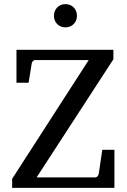

<svg xmlns="http://www.w3.org/2000/svg" viewBox="-20 -913 615 933"><path d="M39 0H536V-185H477L460 -69C458 -61 453 -51 443 -51H158L531 -625V-671H60V-511H119L134 -604C136 -612 141 -621 151 -621H411L39 -44ZM298 -893C266 -893 242 -869 242 -836C242 -804 266 -780 298 -780C330 -780 354 -804 354 -836C354 -869 330 -893 298 -893Z"/></svg>

Font: Veleka
Style: Regular
Weight: 400
Designer: Stefan Peev, Context Ltd, 2016; SIL International, 1997-2014.
Foundry: Stefan Peev, Context Ltd, 2016
Version: Version 1.000